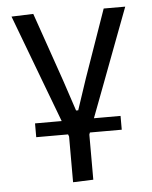

<svg xmlns="http://www.w3.org/2000/svg" viewBox="-51 -542 615 779"><g transform="rotate(-5 256.5 -152.0)"><path d="M215.1 195.1Q215.1 148.4 215.1 103.4Q215.1 58.4 215.1 8.9Q197 -39.7 178 -89.9Q159.1 -140 140.8 -188.2L108 -275.3Q87.5 -329.9 66.4 -385.8Q45.2 -441.6 24.8 -496.2L113.7 -499.3Q138.6 -428.1 162.4 -359.3Q186.2 -290.5 210.7 -220L252.6 -93.8H261.3L303.3 -219.8Q328.4 -291.2 352.5 -360.1Q376.7 -429 400.2 -496.2H488Q467.1 -441.1 446.1 -385.3Q425.2 -329.5 404.3 -274.3L370.8 -185.3Q352.5 -136.5 334.2 -88.6Q316 -40.6 297.7 8.1Q297.7 57.3 297.7 101.3Q297.7 145.4 297.7 192ZM82.1 0V-56.2Q124.6 -56.2 163 -56.2Q201.5 -56.2 234.4 -56.2H278.2Q311.1 -56.2 349.7 -56.2Q388.3 -56.2 430.4 -56.2V0Q388.3 0 349.7 0Q311.1 0 278.2 0H234.4Q201.5 0 163 0Q124.6 0 82.1 0Z"/></g></svg>

Font: Commissioner Thin
Style: Regular
Weight: 100
Designer: Kostas Bartsokas
Foundry: Kostas Bartsokas
Version: Version 1.001;gftools[0.9.23]